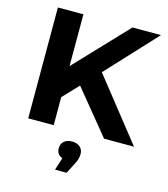

<svg xmlns="http://www.w3.org/2000/svg" viewBox="-136 -805 1023 1171"><g transform="rotate(15 375.5 -220.0)"><path d="M83 0V-700H244V-373L554 -700H734L444 -388L751 0H562L337 -275L244 -177V0ZM322 260 347 181Q310 168 310 127Q310 100 328.5 83.5Q347 67 379 67Q411 67 429.5 84Q448 101 448 127Q448 139 444.5 155Q441 171 430 192L395 260Z"/></g></svg>

Font: Montserrat
Style: Bold
Weight: 700
Designer: Julieta Ulanovsky
Foundry: Julieta Ulanovsky
Version: Version 9.000; ttfautohint (v1.8.4.7-5d5b)